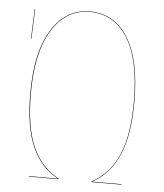

<svg xmlns="http://www.w3.org/2000/svg" viewBox="-51 -735 667 780"><g transform="rotate(5 283.0 -345.0)"><path d="M284.2 -689.9Q384.8 -689.9 440.4 -600.6Q496.1 -511.2 496.1 -339.8Q496.1 -202.1 459.7 -120.6Q423.3 -39.1 353 -2H473.1V0H351.1V-2.9Q422.4 -40.5 458.3 -121.6Q494.1 -202.6 494.1 -339.8Q494.1 -510.7 439 -599.4Q383.8 -688 284.2 -688Q188 -688 131.1 -596.7Q74.2 -505.4 74.2 -337.9Q74.2 -199.7 110.1 -119.6Q146 -39.6 215.8 -2.9V0H95.2V-2H213.9Q144.5 -38.1 108.2 -118.7Q71.8 -199.2 71.8 -337.9Q71.8 -505.9 129.4 -597.9Q187 -689.9 284.2 -689.9ZM60.1 -680.2H62L57.1 -559.1H55.2Z"/></g></svg>

Font: Fira Sans Compressed Two
Style: Regular
Weight: 100
Width: 1
Designer: Carrois Corporate & Edenspiekermann AG
Foundry: Carrois Corporate GbR & Edenspiekermann AG
Version: Version 4.203;PS 004.203;hotconv 1.0.88;makeotf.lib2.5.64775